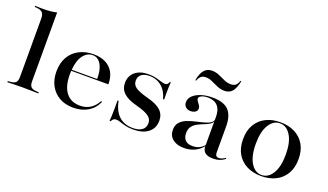

<svg xmlns="http://www.w3.org/2000/svg" viewBox="-64 -1046 2510 1471"><g transform="rotate(20 1191.0 -310.0)"><path d="M154.8 -2.4Q121 -2.4 92.3 -1.6Q63.7 -0.8 28.2 0V-8.9L46 -10.5Q79 -12.1 92.3 -25.4Q105.6 -38.7 105.6 -70.2V-207.3H204V-70.2Q204 -38.7 217.3 -25.4Q230.6 -12.1 263.7 -10.5L280.6 -8.9V0Q246 -0.8 216.9 -1.6Q187.9 -2.4 154.8 -2.4ZM105.6 -207.3V-544.4Q105.6 -579.8 91.9 -594.8Q78.2 -609.7 41.9 -612.9L28.2 -613.7V-622.6Q50 -621.8 62.9 -621.4Q75.8 -621 91.9 -621Q124.2 -621 152 -623.8Q179.8 -626.6 204 -632.3V-622.6V-207.3Z M566.9 11.3Q503.2 11.3 455.2 -15.3Q407.3 -41.9 380.2 -91.1Q353.2 -140.3 353.2 -205.6Q353.2 -275.8 381.9 -325.4Q410.5 -375 461.7 -401.2Q512.9 -427.4 577.4 -427.4Q633.9 -427.4 675 -406.9Q716.1 -386.3 738.7 -346.8Q761.3 -307.3 761.3 -249.2H421L419.4 -258.1H666.1Q666.9 -306.5 656 -342.3Q645.2 -378.2 624.2 -398.4Q603.2 -418.5 573.4 -418.5Q528.2 -418.5 496.8 -377.4Q465.3 -336.3 458.9 -256.5V-254.8Q458.1 -246.8 457.7 -238.3Q457.3 -229.8 457.3 -219.4Q457.3 -124.2 496.8 -72.6Q536.3 -21 612.1 -21Q657.3 -21 693.1 -42.7Q729 -64.5 754 -110.5L761.3 -104.8Q736.3 -48.4 685.9 -18.5Q635.5 11.3 566.9 11.3Z M1057.3 11.3Q1019.4 11.3 991.9 4.4Q964.5 -2.4 945.2 -9.3Q925.8 -16.1 909.7 -16.1Q885.5 -16.1 874.2 10.5H865.3Q866.9 -8.9 868.1 -30.2Q869.4 -51.6 869.4 -81.9Q869.4 -112.1 869.4 -157.3H878.2Q892.7 -79 936.7 -38.7Q980.6 1.6 1050 1.6Q1099.2 1.6 1125.4 -18.1Q1151.6 -37.9 1151.6 -74.2Q1151.6 -108.9 1121.4 -130.2Q1091.1 -151.6 1021 -170.2Q946 -189.5 911.3 -221.8Q876.6 -254 876.6 -303.2Q876.6 -360.5 916.5 -394Q956.5 -427.4 1024.2 -427.4Q1058.1 -427.4 1085.1 -421Q1112.1 -414.5 1132.7 -407.7Q1153.2 -400.8 1167.7 -400.8Q1178.2 -400.8 1185.1 -406.5Q1191.9 -412.1 1196.8 -426.6H1205.6Q1204 -408.9 1203.2 -389.9Q1202.4 -371 1202 -346Q1201.6 -321 1202.4 -285.5H1193.5Q1178.2 -347.6 1136.3 -382.7Q1094.4 -417.7 1036.3 -417.7Q994.4 -417.7 971.4 -399.6Q948.4 -381.5 948.4 -347.6Q948.4 -314.5 977 -294.4Q1005.6 -274.2 1081.5 -254Q1155.6 -234.7 1189.5 -202.8Q1223.4 -171 1223.4 -121Q1223.4 -58.9 1179 -23.8Q1134.7 11.3 1057.3 11.3Z M1621 -207.3V-299.2Q1621 -355.6 1593.1 -385.5Q1565.3 -415.3 1512.9 -415.3Q1482.3 -415.3 1462.1 -405.6Q1441.9 -396 1441.9 -381.5Q1441.9 -371 1450.4 -360.1Q1458.9 -349.2 1467.3 -336.7Q1475.8 -324.2 1475.8 -309.7Q1475.8 -293.5 1460.9 -282.7Q1446 -271.8 1421.8 -271.8Q1396.8 -271.8 1381.5 -286.3Q1366.1 -300.8 1366.1 -324.2Q1366.1 -354.8 1389.9 -377.8Q1413.7 -400.8 1454.4 -414.1Q1495.2 -427.4 1547.6 -427.4Q1638.7 -427.4 1679 -385.1Q1719.4 -342.7 1719.4 -254V-207.3ZM1471 11.3Q1412.9 11.3 1378.6 -16.1Q1344.4 -43.5 1344.4 -91.1Q1344.4 -129 1364.1 -152Q1383.9 -175 1415.3 -187.9Q1446.8 -200.8 1481.9 -208.9Q1516.9 -216.9 1548.8 -225Q1580.6 -233.1 1601.2 -246.4Q1621.8 -259.7 1622.6 -282.3L1623.4 -266.9Q1618.5 -246.8 1599.2 -234.7Q1579.8 -222.6 1554.4 -212.9Q1529 -203.2 1504.8 -190.7Q1480.6 -178.2 1464.5 -157.7Q1448.4 -137.1 1448.4 -102.4Q1448.4 -65.3 1468.1 -45.2Q1487.9 -25 1527.4 -25Q1557.3 -25 1581 -35.9Q1604.8 -46.8 1624.2 -71V-61.3Q1596 -25 1556.9 -6.9Q1517.7 11.3 1471 11.3ZM1719.4 -44.4Q1719.4 -25.8 1726.2 -16.9Q1733.1 -8.1 1748.4 -8.1Q1760.5 -8.1 1773 -12.9Q1785.5 -17.7 1800.8 -28.2L1804.8 -21Q1782.3 -4 1759.7 3.6Q1737.1 11.3 1708.1 11.3Q1664.5 11.3 1642.7 -6Q1621 -23.4 1621 -58.9V-207.3H1719.4ZM1612.9 -506.5Q1580.6 -506.5 1552.4 -519Q1524.2 -531.5 1498 -543.5Q1471.8 -555.6 1446 -555.6Q1424.2 -555.6 1409.7 -545.6Q1395.2 -535.5 1382.3 -505.6L1375.8 -506.5Q1387.1 -565.3 1410.5 -592.3Q1433.9 -619.4 1473.4 -619.4Q1504.8 -619.4 1532.3 -606.9Q1559.7 -594.4 1586.7 -582.3Q1613.7 -570.2 1640.3 -570.2Q1662.9 -570.2 1677.8 -580.2Q1692.7 -590.3 1703.2 -620.2L1710.5 -619.4Q1697.6 -558.9 1675 -532.7Q1652.4 -506.5 1612.9 -506.5Z M2100 11.3Q2033.1 11.3 1982.3 -14.5Q1931.5 -40.3 1902.8 -89.1Q1874.2 -137.9 1874.2 -208.1Q1874.2 -278.2 1902.8 -327Q1931.5 -375.8 1982.3 -401.6Q2033.1 -427.4 2100 -427.4Q2167.7 -427.4 2218.5 -401.6Q2269.4 -375.8 2298 -327Q2326.6 -278.2 2326.6 -208.1Q2326.6 -138.7 2298 -89.5Q2269.4 -40.3 2218.5 -14.5Q2167.7 11.3 2100 11.3ZM2100 2.4Q2154 2.4 2188.3 -52.8Q2222.6 -108.1 2222.6 -208.1Q2222.6 -308.1 2188.3 -363.3Q2154 -418.5 2100 -418.5Q2046.8 -418.5 2012.5 -363.3Q1978.2 -308.1 1978.2 -208.1Q1978.2 -108.1 2012.5 -52.8Q2046.8 2.4 2100 2.4Z"/></g></svg>

Font: Playfair 144pt SemiExpanded SemiBold
Style: Regular
Weight: 600
Width: 6
Designer: Claus Eggers Sørensen
Foundry: Claus Eggers Sørensen
Version: Version 2.203